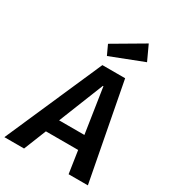

<svg xmlns="http://www.w3.org/2000/svg" viewBox="-266 -1071 1072 1191"><g transform="rotate(30 270.0 -475.5)"><path d="M393 -160H162L98 0H-43L260 -691H423L555 0H417ZM199 -260H380L331 -581H327ZM224 -823 442 -951 491 -845 256 -754Z"/></g></svg>

Font: Xgbmvzvtohvqztyvzapvmeyoton
Style: Regular
Weight: 500
Italic angle: -8°
Designer: Carrois Corporate & Edenspiekermann
Foundry: Carrois Corporate GbR & Edenspiekermann AG
Version: Version 2.001